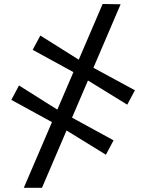

<svg xmlns="http://www.w3.org/2000/svg" viewBox="-20 -772 716 940"><path d="M96.5 147.5 482.5 -752.5 570.5 -751 185.5 147.5ZM498.5 -14.5 295.5 -139.5 244 -169 35.5 -283 73 -353.5 270 -229.5 318 -204 536 -85ZM603 -259.5 400 -384.5 348.5 -414 140 -528 177.5 -598 374 -474.5 422 -448.5 640.5 -330Z"/></svg>

Font: Merriweather 20pt Medium
Style: Regular
Weight: 500
Version: Version 2.100